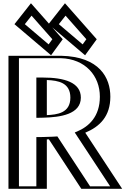

<svg xmlns="http://www.w3.org/2000/svg" viewBox="-20 -1171 834 1191"><path d="M57.5 -825H358.5C557.4 -820.4 639.7 -697.9 639.5 -571C639.3 -445.9 570.6 -379.9 487.5 -345.1L714.5 0H507.5L305.9 -307.8C283 -306.5 262.3 -306.1 245.5 -306V0H57.5ZM245.5 -456C337 -458 441.2 -468.2 441.5 -565C441.8 -656 354.5 -675 245.5 -675ZM557.5 -928 384.5 -1124 302.5 -1020 501.5 -851ZM346.5 -928 173.5 -1124 91.5 -1020 290.5 -851ZM72.5 -810H358.3C549.3 -805.6 624.7 -690.5 624.5 -571C624.3 -452.6 561 -392.1 481.7 -358.9L465 -351.9L686.7 -15H515.6L313.7 -323.3C290.4 -321.9 263.8 -321.1 245.4 -321L230.5 -320.9V-15H72.5ZM245.8 -441 230.5 -440.7V-690H245.5C352.6 -690 456.9 -671.2 456.5 -564.9C456.1 -451.9 333.7 -442.9 245.8 -441ZM538.3 -927.1 385.1 -1100.6 323.2 -1022.1 498.9 -872.9ZM327.3 -927.1 174.1 -1100.6 112.2 -1022.1 287.9 -872.9ZM72.5 -810V-15H230.5V-320.9L245.4 -321C263.7 -321.1 290.5 -321.9 313.7 -323.3L515.6 -15H686.7L465 -351.9L481.7 -358.9C561 -392.1 624.3 -452.6 624.5 -571C624.7 -690.5 549.3 -805.6 358.3 -810ZM245.8 -441C333.7 -442.9 456.1 -451.9 456.5 -564.9C456.9 -671.2 352.6 -690 245.5 -690H230.5V-440.7ZM538.3 -927.1 498.9 -872.9 323.2 -1022.1 385.1 -1100.6ZM327.3 -927.1 287.9 -872.9 112.2 -1022.1 174.1 -1100.6ZM57.5 -825V0H245.5V-306C262.3 -306.1 283 -306.5 305.9 -307.8L507.5 0H714.5L487.5 -345.1C570.5 -379.9 639.3 -445.9 639.5 -571C639.7 -697.9 557.3 -820.4 358.5 -825ZM245.5 -456V-675C354.5 -675 441.8 -655.9 441.5 -565C441.2 -468.1 337 -458 245.5 -456ZM557.5 -928 501.5 -851 302.5 -1020 384.5 -1124ZM346.5 -928 290.5 -851 91.5 -1020 173.5 -1124ZM97.5 -810H357.2C509.4 -805.8 599.7 -700.5 599.5 -571C599.3 -447.6 531 -385.8 457.7 -355.1L443.6 -349.2L663.4 -15H538.9L335.9 -324.8L299.6 -322.6C280.8 -321.5 263.3 -321.1 244.7 -321L205.5 -320.7V-15H97.5ZM247.8 -441C354.7 -443.4 481.1 -461.9 481.5 -565C481.8 -660.5 377.7 -690 245.5 -690H205.5V-440.1ZM515.7 -927.6 492.6 -895.7 345 -1021 386.7 -1073.8ZM304.7 -927.6 281.6 -895.7 134 -1021 175.7 -1073.8ZM32.5 -825V0H270.5V-306.3C275.2 -306.5 280.8 -306.6 283.3 -306.7L484.2 0H737.7L508.9 -347.8C599 -385.6 664.3 -449.2 664.5 -571C664.7 -688.1 597.4 -819.6 359.6 -825ZM270.5 -456.9V-674.6C341.9 -671.8 416.8 -658.1 416.5 -565C416.2 -468.5 333 -460 270.5 -456.9ZM580.1 -927.5 383 -1150.8 280.7 -1021 507.8 -828.2ZM369.1 -927.5 172 -1150.8 69.7 -1021 296.8 -828.2Z"/></svg>

Font: Hussar Outliner
Style: Regular
Weight: 700
Foundry: Cannot Into Space Fonts
Version: Version 0.92